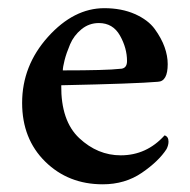

<svg xmlns="http://www.w3.org/2000/svg" viewBox="-20 -452 475 479"><path d="M136.7 -276.4Q246.1 -276.4 279.3 -280.3Q296.9 -280.3 296.9 -299.8Q296.9 -332 279.3 -363.3Q261.7 -394.5 226.6 -394.5Q202.1 -394.5 183.1 -378.9Q164.1 -363.3 154.8 -341.3Q145.5 -319.3 141.1 -301.8Q136.7 -284.2 136.7 -276.4ZM132.8 -239.3Q131.8 -150.4 177.7 -107.4Q223.6 -64.5 281.2 -64.5Q345.7 -64.5 390.6 -114.3Q400.4 -111.3 400.4 -98.6Q400.4 -89.8 395.5 -80.1Q376 -49.8 334 -21Q292 7.8 236.3 7.8Q150.4 7.8 92.8 -48.8Q35.2 -105.5 35.2 -195.3Q35.2 -288.1 99.6 -359.9Q164.1 -431.6 240.2 -431.6Q283.2 -431.6 316.4 -417Q349.6 -402.3 366.2 -379.4Q382.8 -356.4 390.6 -334.5Q398.4 -312.5 398.4 -292Q398.4 -249 374 -248Q318.4 -243.2 132.8 -239.3Z"/></svg>

Font: Crimson
Style: Semibold
Weight: 600
Version: Version 0.8